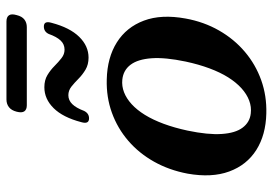

<svg xmlns="http://www.w3.org/2000/svg" viewBox="-142 -672 825 580"><g transform="rotate(-90 270.0 -381.5)"><path d="M320.5 -471Q386.5 -469.5 432.5 -440.5Q478.5 -411.5 498.2 -358.8Q518 -306 504.5 -232.5Q494.5 -177.5 468.5 -132Q442.5 -86.5 404.2 -54Q366 -21.5 318.5 -4.5Q271 12.5 217.5 11Q153 9.5 107.5 -19.2Q62 -48 42.5 -101Q23 -154 36 -227Q46.5 -282.5 72 -328Q97.5 -373.5 135.2 -406Q173 -438.5 220 -455.5Q267 -472.5 320.5 -471ZM217.5 -36Q237.5 -33.5 256.8 -40.8Q276 -48 293.8 -64Q311.5 -80 326.8 -104.2Q342 -128.5 354 -160.8Q366 -193 374.5 -232.5Q387.5 -294.5 384.5 -335.8Q381.5 -377 365 -399Q348.5 -421 320 -424Q300.5 -426 281.8 -418.8Q263 -411.5 245.8 -395.8Q228.5 -380 213.5 -355.8Q198.5 -331.5 186.5 -299Q174.5 -266.5 166 -227Q153 -165 155.8 -123.8Q158.5 -82.5 174.8 -60.8Q191 -39 217.5 -36ZM386.5 -526Q365.5 -526 350 -535.2Q334.5 -544.5 322.5 -556.5Q310.5 -568.5 298.8 -577.8Q287 -587 273 -587Q257.5 -587 246 -575.2Q234.5 -563.5 225.5 -539.5Q218 -524.5 203 -524.5Q184.5 -524.5 191.5 -548Q206 -603.5 233.8 -631.5Q261.5 -659.5 297 -659.5Q318.5 -659.5 333.8 -650.2Q349 -641 361 -629Q373 -617 384.8 -607.8Q396.5 -598.5 410.5 -598.5Q427 -598.5 438.2 -610.5Q449.5 -622.5 458 -646.5Q465 -661 480.5 -661Q498.5 -661 491.5 -637.5Q477 -582.5 449.2 -554.2Q421.5 -526 386.5 -526ZM223 -743Q227 -759 236.8 -766.5Q246.5 -774 260 -774H495.5Q509 -774 514.2 -766.5Q519.5 -759 515 -743.5Q511 -727 501.5 -719.8Q492 -712.5 478.5 -712.5H242.5Q229.5 -712.5 224.2 -720Q219 -727.5 223 -743Z"/></g></svg>

Font: Fraunces Medium
Style: Italic
Weight: 500
Italic angle: -16°
Version: Version 1.000;[b76b70a41]